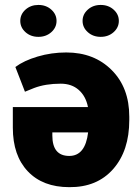

<svg xmlns="http://www.w3.org/2000/svg" viewBox="-20 -752 569 781"><path d="M249.5 -538.6Q362.8 -538.6 434.3 -467Q505.9 -395.5 505.9 -277.3V-263.7Q505.9 -138.7 440.2 -64.2Q374.5 10.3 261.7 9.3Q154.3 9.3 93.3 -54.9Q32.2 -119.1 32.2 -232.4V-316.4H337.9Q329.1 -360.8 300.3 -386.2Q271.5 -411.6 227.1 -411.6Q165 -411.6 118.7 -394L81.5 -378.9L42.5 -479.5Q77.1 -505.4 133.1 -522Q189 -538.6 249.5 -538.6ZM261.7 -117.7Q327.1 -117.7 338.4 -213.4H192.9V-200.7Q192.9 -117.7 261.7 -117.7ZM62.5 -667Q62.5 -693.8 83.7 -712.9Q105 -731.9 136.2 -731.9Q167.5 -731.9 188.7 -712.9Q210 -693.8 210 -667Q210 -640.1 188.7 -621.1Q167.5 -602.1 136.2 -602.1Q105 -602.1 83.7 -621.1Q62.5 -640.1 62.5 -667ZM315.9 -667Q315.9 -693.8 337.2 -712.9Q358.4 -731.9 389.6 -731.9Q420.9 -731.9 442.1 -712.9Q463.4 -693.8 463.4 -667Q463.4 -640.1 442.1 -621.1Q420.9 -602.1 389.6 -602.1Q358.4 -602.1 337.2 -621.1Q315.9 -640.1 315.9 -667Z"/></svg>

Font: Sadagaat-English
Style: Regular
Weight: 900
Designer: Ahmed alsheikh
Foundry: Ahmed alsheikh Design
Version: Version 2.137;January 17, 2018;FontCreator 11.0.0.2408 64-bi